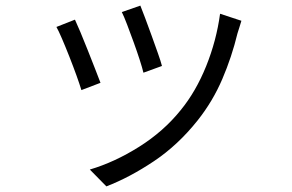

<svg xmlns="http://www.w3.org/2000/svg" viewBox="-20 -593 1040 684"><path d="M480 -573Q486 -558 497 -529Q508 -500 520 -466.5Q532 -433 542.5 -403.5Q553 -374 557 -358L491 -334Q487 -351 477.5 -380.5Q468 -410 456 -443Q444 -476 433 -505Q422 -534 414 -550ZM840 -519Q836 -506 832.5 -494.5Q829 -483 826 -474Q806 -391 772 -311.5Q738 -232 684 -164Q614 -76 528 -18.5Q442 39 359 71L300 11Q388 -15 475.5 -70Q563 -125 624 -201Q678 -267 714.5 -357.5Q751 -448 764 -544ZM247 -523Q254 -508 266.5 -478.5Q279 -449 292.5 -414.5Q306 -380 318.5 -348.5Q331 -317 338 -298L270 -272Q264 -292 252.5 -324Q241 -356 227 -391.5Q213 -427 200.5 -456Q188 -485 181 -497Z"/></svg>

Font: Source Han Sans SC Normal
Style: Regular
Weight: 350
Designer: Ryoko NISHIZUKA 西塚涼子 (kana, bopomofo & ideographs); Paul D. Hunt (Latin, Greek & Cyrillic); Sandoll Communications 산돌커뮤니
Foundry: Adobe
Version: Version 2.004;hotconv 1.0.118;makeotfexe 2.5.65603